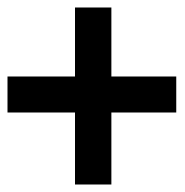

<svg xmlns="http://www.w3.org/2000/svg" viewBox="-20 -540 493 512"><path d="M0 -336H180V-520H277V-336H450V-240H277V-48H180V-240H0Z"/></svg>

Font: Triodion
Style: Regular
Weight: 400
Version: Version 1.201; ttfautohint (v1.8.4.7-5d5b)